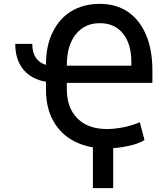

<svg xmlns="http://www.w3.org/2000/svg" viewBox="-20 -757 867 994"><path d="M218 -421Q218 -520 252 -589Q287 -661 349 -699Q413 -737 496 -737Q581 -737 642 -696Q703 -654 736 -577Q769 -499 769 -392V-328H326V-295Q326 -198 381 -144Q435 -89 534 -89Q572 -89 618 -98Q660 -106 704 -124L728 -32Q694 -11 643 -1Q589 11 532 11Q434 11 364 -26Q294 -62 256 -131Q218 -198 218 -295V-334Q143 -346 101 -397Q59 -448 59 -530H147Q147 -443 218 -421ZM617 -583Q574 -637 496 -637Q418 -637 372 -579Q326 -521 326 -420V-417H660V-434Q660 -530 617 -583ZM461 217V-46H566V217Z"/></svg>

Font: Sinter Medium
Style: Regular
Weight: 500
Foundry: Adobe & rsms
Version: Version 1.000